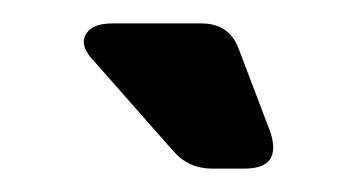

<svg xmlns="http://www.w3.org/2000/svg" viewBox="-20 -695 301 164"><path d="M161 -551Q141 -551 128 -566L61 -642Q48 -655 53 -665Q58 -675 76 -675H152Q176 -675 184 -653L211 -582Q221 -551 189 -551Z"/></svg>

Font: Pitagon Sans
Style: Bold
Weight: 700
Designer: Travis Tran
Foundry: Pitagon
Version: Version 1.001; ttfautohint (v1.8.4.7-5d5b);gftools[0.9.26]